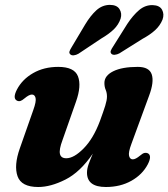

<svg xmlns="http://www.w3.org/2000/svg" viewBox="-20 -754 691 788"><path d="M586.5 -125Q605 -115.5 586.5 -79.5Q564.5 -37.5 519.2 -12Q474 13.5 414.5 13.5Q337 13.5 337 -45.5Q337 -61.5 344 -81Q351 -100.5 361 -123.5Q309 -47.5 248.5 -17Q188 13.5 137 13.5Q67.5 13.5 52 -30.8Q36.5 -75 61.5 -145.5L116.5 -302Q129.5 -338 126 -352Q122.5 -366 111 -366Q99.5 -366 81 -350.5Q70.5 -341.5 63.5 -339.5Q56.5 -337.5 49.5 -341Q31 -350.5 49.5 -386.5Q71.5 -428.5 116 -454Q160.5 -479.5 219 -479.5Q285 -479.5 300 -440.8Q315 -402 292 -337L236.5 -179Q222 -140.5 226 -122.5Q230 -104.5 252 -104.5Q283.5 -104.5 323.2 -144.8Q363 -185 390 -257Q404.5 -296.5 411.8 -319.8Q419 -343 419 -357.5Q419 -373 413.8 -385.2Q408.5 -397.5 408.5 -413.5Q408.5 -443.5 444.8 -461.5Q481 -479.5 545.5 -479.5Q592.5 -479.5 602.8 -448.5Q613 -417.5 592 -361.5L519.5 -164Q506 -128 509.8 -114Q513.5 -100 525 -100Q536.5 -100 555 -115.5Q565.5 -124.5 572.5 -126.2Q579.5 -128 586.5 -125ZM329.5 -653.5Q351.5 -690 375.5 -711.8Q399.5 -733.5 430.5 -734Q459.5 -734 470.5 -716.5Q481.5 -699 475 -677.5Q466.5 -652.5 447 -633.5Q427.5 -614.5 395 -595.5L302 -533.5Q292.5 -528 283 -527Q273.5 -526 268.5 -531Q263 -536 265.2 -543Q267.5 -550 273.5 -559.5ZM502.5 -656Q526 -691.5 551.2 -712.8Q576.5 -734 607 -733Q635.5 -732 645.2 -713.8Q655 -695.5 647 -673.5Q637 -649 617 -630.5Q597 -612 564 -594L470 -535Q460.5 -530 451 -529.2Q441.5 -528.5 437 -533.5Q432 -539 435 -546.5Q438 -554 443.5 -562Z"/></svg>

Font: Fraunces 9pt
Style: Bold Italic
Weight: 700
Italic angle: -16°
Version: Version 1.000;[b76b70a41]